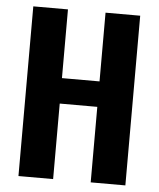

<svg xmlns="http://www.w3.org/2000/svg" viewBox="-51 -744 652 789"><g transform="rotate(5 275.0 -350.0)"><path d="M54.5 0V-700H197.5V-416.5H352.5V-700H495.5V0H352.5V-311.5H197.5V0Z"/></g></svg>

Font: Trispace SemiCondensed SemiBold
Style: Regular
Weight: 600
Width: 4
Designer: Tyler Finck
Foundry: Etcetera Type Company
Version: Version 1.210; ttfautohint (v1.8.3)